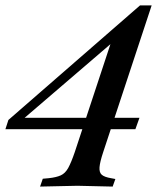

<svg xmlns="http://www.w3.org/2000/svg" viewBox="-25 -477 608 709"><path d="M123 212 133 183 155 181Q183 178 199.5 170.5Q216 163 227 143Q238 123 251 85L399 -363L426 -351L31 -12L26 -42H319L304 0H-5L6 -34L492 -457H535L356 85Q344 121 342.5 140.5Q341 160 351 168.5Q361 177 385 181L401 184L391 212L261 209ZM359 0 374 -42H490L475 0Z"/></svg>

Font: Baskervville SemiBold
Style: Italic
Weight: 600
Italic angle: -18°
Version: Version 1.100